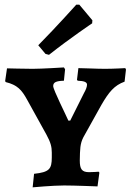

<svg xmlns="http://www.w3.org/2000/svg" viewBox="-20 -795 561 823"><path d="M190 -560C281 -632 375 -695 375 -695L376 -708L320 -775H307C307 -775 224 -682 144 -601L175 -564ZM120 8C120 8 207 0 255 0C299 0 398 4 398 4L406 -55L403 -59C403 -59 380 -57 362 -57C331 -57 322 -70 322 -107C323 -156 323 -178 337 -206L415 -346C447 -401 470 -429 514 -445L520 -497L517 -503C517 -503 468 -500 430 -500C392 -500 342 -503 316 -503L310 -453L313 -449C341 -448 353 -443 353 -432C353 -423 348 -410 340 -396L281 -278H273C263 -302 208 -410 208 -426C208 -442 220 -448 254 -449L259 -498L254 -506C254 -506 161 -500 120 -500C88 -500 10 -502 10 -502L2 -447L5 -443C54 -431 73 -410 96 -368L179 -218C197 -185 202 -166 202 -141V-120C202 -70 191 -57 126 -50Z"/></svg>

Font: Alegreya SC
Style: Bold
Weight: 700
Designer: Juan Pablo del Peral
Foundry: Huerta Tipografica
Version: Version 2.007;PS 002.007;hotconv 1.0.88;makeotf.lib2.5.64775